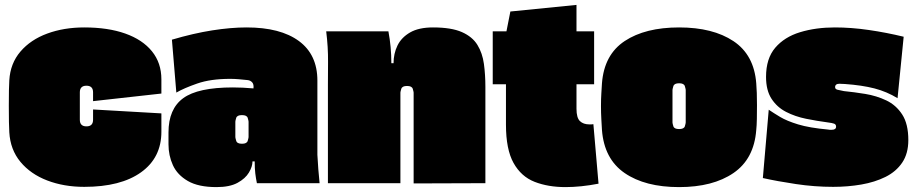

<svg xmlns="http://www.w3.org/2000/svg" viewBox="-20 -748 3736 784"><path d="M360 -301 639 -285V-210Q639 -104 556 -44.5Q473 15 324 15Q241 15 173 -11Q105 -37 63.5 -87Q22 -137 18 -208Q17 -222 16.5 -250.5Q16 -279 16 -316Q16 -352 16.5 -379.5Q17 -407 18 -420Q22 -489 63.5 -537.5Q105 -586 173 -611Q241 -636 324 -636Q421 -636 491.5 -611Q562 -586 600.5 -538.5Q639 -491 639 -424V-366L360 -335V-371Q360 -398 333 -398Q306 -398 306 -371V-259Q306 -232 333 -232Q360 -232 360 -259Z M1285 0H1029Q1025 -19 1022.5 -39.5Q1020 -60 1020 -89H1011Q1011 -68 996.5 -43.5Q982 -19 950 -1.5Q918 16 864 16Q790 16 747 -9Q704 -34 686 -73.5Q668 -113 668 -159V-207Q668 -303 728 -347Q788 -391 931 -391Q951 -391 971.5 -390Q992 -389 1015 -387Q1017 -404 1009.5 -412Q1002 -420 991 -421Q972 -423 954.5 -424.5Q937 -426 920 -426Q840 -426 785.5 -407Q731 -388 700 -370L682 -586Q770 -612 846.5 -624Q923 -636 987 -636Q1125 -636 1200.5 -580.5Q1276 -525 1276 -419V-116Q1279 -57 1285 0ZM995 -188V-251Q995 -255 991.5 -266.5Q988 -278 968 -278Q948 -278 944.5 -266.5Q941 -255 941 -251V-188Q941 -185 944.5 -173Q948 -161 968 -161Q988 -161 991.5 -173Q995 -185 995 -188Z M1748 -636Q1823 -636 1866 -617Q1909 -598 1929.5 -564.5Q1950 -531 1956 -487Q1962 -443 1962 -393V0L1669 1V-370Q1669 -373 1665.5 -385Q1662 -397 1642 -397Q1622 -397 1618.5 -385Q1615 -373 1615 -370V0H1319V-402Q1319 -434 1319.5 -495Q1320 -556 1312 -620H1566Q1578 -557 1578 -490H1587Q1587 -529 1603 -562Q1619 -595 1654.5 -615.5Q1690 -636 1748 -636Z M2403 -241 2424 2Q2388 9 2354 12.5Q2320 16 2289 16Q2218 16 2163 -5.5Q2108 -27 2077 -82.5Q2046 -138 2046 -239V-404H1992V-620H2048L2064 -701L2334 -728V-620H2406V-404H2334V-304Q2334 -267 2348 -253.5Q2362 -240 2387 -240Q2390 -240 2394.5 -240Q2399 -240 2403 -241Z M3068 -217Q3059 -99 2975 -41.5Q2891 16 2753 16Q2614 16 2530.5 -41.5Q2447 -99 2438 -217Q2437 -234 2435.5 -260.5Q2434 -287 2434 -315Q2434 -344 2435.5 -367Q2437 -390 2438 -408Q2447 -525 2531 -580.5Q2615 -636 2753 -636Q2891 -636 2975 -580Q3059 -524 3068 -408Q3071 -374 3071 -319Q3071 -290 3070.5 -262.5Q3070 -235 3068 -217ZM2780 -248V-381Q2780 -384 2776.5 -396Q2773 -408 2753 -408Q2733 -408 2729.5 -396Q2726 -384 2726 -381V-248Q2726 -244 2729.5 -232.5Q2733 -221 2753 -221Q2773 -221 2776.5 -232.5Q2780 -244 2780 -248Z M3645 -347Q3601 -374 3550.5 -387Q3500 -400 3430 -405Q3423 -405 3418 -405.5Q3413 -406 3408 -406Q3390 -406 3390 -392Q3390 -384 3400 -381.5Q3410 -379 3426 -376Q3467 -372 3513 -364.5Q3559 -357 3599 -338Q3639 -319 3664 -280.5Q3689 -242 3689 -176Q3689 -121 3664 -84Q3639 -47 3595.5 -25.5Q3552 -4 3497 5.5Q3442 15 3382 15Q3306 15 3229.5 3.5Q3153 -8 3095 -21L3119 -300Q3138 -287 3165.5 -270.5Q3193 -254 3239 -240Q3285 -226 3361 -219Q3365 -218 3368.5 -218Q3372 -218 3376 -218Q3394 -218 3394 -231Q3394 -240 3386 -243Q3378 -246 3361 -248Q3316 -254 3271.5 -263Q3227 -272 3190 -291Q3153 -310 3130.5 -344.5Q3108 -379 3108 -434Q3108 -509 3145.5 -553Q3183 -597 3247 -616.5Q3311 -636 3389 -636Q3456 -636 3528 -625.5Q3600 -615 3670 -598Z"/></svg>

Font: Gasoek One
Style: Regular
Weight: 400
Designer: Jiashuo Zhang
Foundry: JAMO
Version: Version 1.000; ttfautohint (v1.8.4.7-5d5b);gftools[0.9.29]